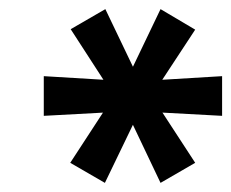

<svg xmlns="http://www.w3.org/2000/svg" viewBox="-20 -739 507 421"><path d="M210 -338 134 -382 224 -520 242 -494 76 -485V-572L242 -562L225 -536L135 -675L211 -719L279 -577H264L332 -719L408 -674L318 -537L301 -562L467 -572V-485L301 -494L318 -520L408 -382L332 -338L264 -481H279Z"/></svg>

Font: Nunito Sans 12pt ExtraLight
Style: Italic
Weight: 200
Italic angle: -9°
Designer: Vernon Adams
Foundry: Vernon Adams
Version: Version 3.101;gftools[0.9.27]